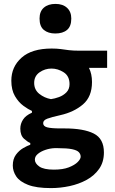

<svg xmlns="http://www.w3.org/2000/svg" viewBox="-20 -759 587 983"><path d="M241 204Q166 204 123.2 187.2Q80.5 170.5 63 144Q45.5 117.5 45.5 88.5Q45.5 55 61.5 33.2Q77.5 11.5 98.8 -0.8Q120 -13 135 -18V-27Q123 -31 103.5 -48.2Q84 -65.5 84 -100.5Q84 -125 97.8 -146.5Q111.5 -168 143.5 -182V-191Q125 -199 100 -217.2Q75 -235.5 56.5 -267Q38 -298.5 38 -346Q38 -417 90.5 -463.8Q143 -510.5 244.5 -510.5Q271 -510.5 291 -507.8Q311 -505 332.5 -502.2Q354 -499.5 386 -499.5H528.5V-411.5H435.5Q451 -380.5 451 -339Q451 -264 404.8 -224.5Q358.5 -185 289 -169.5Q244 -159.5 222.5 -151.5Q201 -143.5 201 -128.5Q201 -112.5 221.8 -107Q242.5 -101.5 290 -101.5H310.5Q408.5 -101.5 460.2 -75.2Q512 -49 512 21.5Q512 70.5 487.8 105.2Q463.5 140 423.8 161.8Q384 183.5 336.2 193.8Q288.5 204 241 204ZM241 -251.5Q260 -254 282 -262Q304 -270 320 -286.2Q336 -302.5 336 -328.5Q336 -369.5 306.2 -388.8Q276.5 -408 243.5 -408Q210 -408 182.5 -388.8Q155 -369.5 155 -334.5Q155 -299.5 181.2 -278.5Q207.5 -257.5 241 -251.5ZM256 109.5Q302 109.5 332.2 97.8Q362.5 86 377.8 70.5Q393 55 393 43.5Q393 30 383.5 20Q374 10 348.8 4.8Q323.5 -0.5 275.5 -0.5H259Q236 0.5 212.8 8.2Q189.5 16 174 28.8Q158.5 41.5 158.5 58Q158.5 77.5 181.2 93.5Q204 109.5 256 109.5ZM263 -587.5Q226.5 -587.5 204.5 -605.8Q182.5 -624 182.5 -664Q182.5 -700.5 204.5 -719.8Q226.5 -739 264 -739Q301.5 -739 323.2 -719Q345 -699 345 -664Q345 -624 323.2 -605.8Q301.5 -587.5 263 -587.5Z"/></svg>

Font: Commissioner SemiBold
Style: Regular
Weight: 600
Designer: Kostas Bartsokas
Foundry: Kostas Bartsokas
Version: Version 1.000; ttfautohint (v1.8.3)